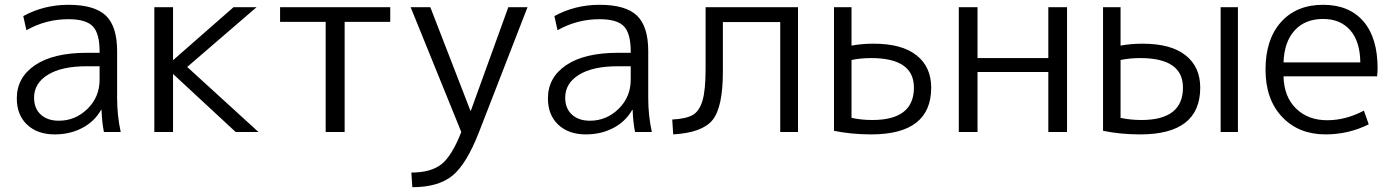

<svg xmlns="http://www.w3.org/2000/svg" viewBox="-20 -550 5805 800"><path d="M265 -530Q374 -530 421 -485Q468 -440 468 -337V-140Q468 -69 483 0H413Q405 -39 403 -92H401Q374 -44 323 -17Q272 10 208 10Q136 10 93 -30.5Q50 -71 50 -140Q50 -227 126 -278.5Q202 -330 342 -330H395V-335Q395 -411 366.5 -440.5Q338 -470 265 -470Q171 -470 90 -424L77 -483Q163 -530 265 -530ZM122 -143Q122 -98 150 -72.5Q178 -47 225 -47Q294 -47 344.5 -96.5Q395 -146 395 -218V-274H342Q237 -274 179.5 -238.5Q122 -203 122 -143Z M702 -300 953 -520H1049L760 -271L1057 0H962L702 -241H701V0H623V-520H701V-300Z M1606 -459H1416V0H1337V-459H1147V-520H1606Z M2098 -520H2178L1976 0Q1924 134 1865 182Q1806 230 1698 230L1694 169Q1775 169 1819 134.5Q1863 100 1902 0L1691 -520H1773L1940 -89H1942Z M2478 -530Q2587 -530 2634 -485Q2681 -440 2681 -337V-140Q2681 -69 2696 0H2626Q2618 -39 2616 -92H2614Q2587 -44 2536 -17Q2485 10 2421 10Q2349 10 2306 -30.5Q2263 -71 2263 -140Q2263 -227 2339 -278.5Q2415 -330 2555 -330H2608V-335Q2608 -411 2579.5 -440.5Q2551 -470 2478 -470Q2384 -470 2303 -424L2290 -483Q2376 -530 2478 -530ZM2335 -143Q2335 -98 2363 -72.5Q2391 -47 2438 -47Q2507 -47 2557.5 -96.5Q2608 -146 2608 -218V-274H2555Q2450 -274 2392.5 -238.5Q2335 -203 2335 -143Z M2920 -264V-520H3305V0H3231V-458H2992V-252Q2992 -103 2949 -50Q2906 3 2785 10L2781 -52Q2839 -55 2866.5 -71Q2894 -87 2907 -130.5Q2920 -174 2920 -264Z M3455 -520H3528V-360Q3571 -368 3620 -368Q3738 -368 3799 -319.5Q3860 -271 3860 -185Q3860 10 3610 10Q3527 10 3455 -5ZM3528 -300V-59Q3568 -50 3615 -50Q3788 -50 3788 -185Q3788 -308 3610 -308Q3566 -308 3528 -300Z M4053 -250V0H3975V-520H4053V-308H4348V-520H4426V0H4348V-250Z M5066 0V-520H5138V0ZM4576 -520H4649V-360Q4692 -368 4741 -368Q4859 -368 4920 -319.5Q4981 -271 4981 -185Q4981 10 4731 10Q4648 10 4576 -5ZM4649 -300V-59Q4689 -50 4736 -50Q4909 -50 4909 -185Q4909 -308 4731 -308Q4687 -308 4649 -300Z M5328 -290H5648Q5647 -377 5606 -424Q5565 -471 5493 -471Q5418 -471 5374.5 -423.5Q5331 -376 5328 -290ZM5328 -232Q5330 -147 5380 -98Q5430 -49 5510 -49Q5587 -49 5663 -89L5683 -32Q5599 10 5503 10Q5391 10 5322 -63Q5253 -136 5253 -260Q5253 -386 5317.5 -458Q5382 -530 5493 -530Q5601 -530 5660.5 -461.5Q5720 -393 5720 -265Q5720 -252 5718 -232Z"/></svg>

Font: Mplus 1p
Style: Regular
Weight: 400
Version: Version 1.061